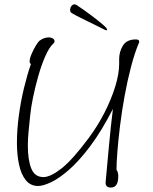

<svg xmlns="http://www.w3.org/2000/svg" viewBox="-20 -834 686 862"><path d="M478 8Q454 8 454 -14Q462 -100 469.5 -182.5Q477 -265 487 -345Q435 -244 384.5 -177Q334 -110 289 -71Q244 -32 208.5 -15.5Q173 1 151 1Q117 1 96 -25Q75 -51 65.5 -95Q56 -139 56 -193Q56 -251 64.5 -314.5Q73 -378 87.5 -438Q102 -498 119 -547Q113 -549 113 -558Q113 -571 121.5 -591Q130 -611 140.5 -628.5Q151 -646 157 -651Q168 -659 178.5 -662.5Q189 -666 198 -666Q210 -666 217.5 -661Q225 -656 225 -649Q225 -644 221 -640Q201 -622 183.5 -582Q166 -542 152 -493Q138 -444 128.5 -397.5Q119 -351 116 -320Q112 -281 108.5 -246Q105 -211 105 -180Q105 -116 120.5 -77.5Q136 -39 175 -39Q207 -39 256.5 -78Q306 -117 378 -214Q419 -269 449.5 -329Q480 -389 497.5 -446Q515 -503 515 -547V-569Q515 -602 532 -629.5Q549 -657 590 -657Q605 -657 605 -647V-645Q585 -598 568.5 -535Q552 -472 539.5 -403.5Q527 -335 519 -270Q511 -205 507 -153Q503 -101 503 -72Q511 -61 511 -43Q511 8 478 8ZM457.9 -698Q461 -698 461 -701.1Q461 -707.3 440.4 -724.8Q419.8 -742.3 388.3 -766Q356.9 -789.7 324 -811.3Q318.8 -814.4 314.7 -814.4Q305.4 -814.4 299.8 -805.7Q294.1 -796.9 295.1 -788.7V-786.6Q295.1 -779.4 302.3 -775.3Q315.7 -767 343.5 -753.1Q371.4 -739.2 401.2 -724.8Q431.1 -710.4 452.7 -699.1Q454.8 -698 457.9 -698Z"/></svg>

Font: Bilbo
Style: Regular
Weight: 400
Designer: Robert E. Leuschke
Foundry: Robert E. Leuschke
Version: Version 1.100